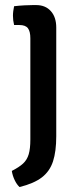

<svg xmlns="http://www.w3.org/2000/svg" viewBox="-20 -517 318 756"><path d="M201.5 19.5Q201.5 79 188.8 118.2Q176 157.5 144.8 181.5Q113.5 205.5 57 219.5Q46 209.5 37.8 192.2Q29.5 175 26.5 156Q55 141.5 70.8 127Q86.5 112.5 93 90.5Q99.5 68.5 99.5 32.5V-366.5Q99.5 -393 90 -405.8Q80.5 -418.5 56 -418.5H35.5Q31 -436.5 31 -455Q31 -464 32.2 -473.2Q33.5 -482.5 35.5 -492.5Q56 -495 76.5 -496Q97 -497 109 -497H122.5Q159 -497 180.2 -473.2Q201.5 -449.5 201.5 -408.5Z"/></svg>

Font: Signika
Style: Regular
Weight: 400
Designer: Anna Giedry
Foundry: Anna Giedry
Version: Version 2.001